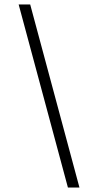

<svg xmlns="http://www.w3.org/2000/svg" viewBox="-20 -725 434 865"><path d="M286 120H338L116 -705H64Z"/></svg>

Font: Mluvka ExtraLight
Style: Italic
Weight: 200
Italic angle: -8°
Designer: Modified by Jiří Krblich, Original typeface by Gumpita Rahayu
Foundry: Gumpita Rahayu & Jiří Krblich
Version: Version 2.000;Glyphs 3.1.1 (3134)